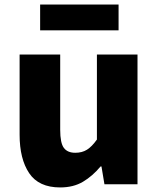

<svg xmlns="http://www.w3.org/2000/svg" viewBox="-20 -808 694 842"><path d="M244 14Q150 14 108 -48.5Q66 -111 66 -217V-569H244V-239Q244 -181 260 -159.5Q276 -138 310 -138Q340 -138 361.5 -151.5Q383 -165 405 -196V-569H583V0H438L425 -78H421Q386 -36 344 -11Q302 14 244 14ZM156 -675V-788H500V-675Z"/></svg>

Font: Noto Sans SC Black
Style: Regular
Weight: 900
Designer: Ryoko NISHIZUKA  (kana, bopomofo & ideographs); Paul D. Hunt (Latin, Greek & Cyrillic); Sandoll Communications , Soo-you
Foundry: Adobe
Version: Version 2.004-H2;hotconv 1.0.118;makeotfexe 2.5.65603